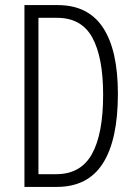

<svg xmlns="http://www.w3.org/2000/svg" viewBox="-20 -734 534 754"><path d="M443 -365Q443 -185 384 -92.5Q325 0 203 0H76V-714H207Q326 -714 384.5 -625.5Q443 -537 443 -365ZM385 -362Q385 -509 342.5 -586.5Q300 -664 204 -664H131V-50H201Q297 -50 341 -129Q385 -208 385 -362Z"/></svg>

Font: Noto Sans Sinhala UI ExtraCondensed Light
Style: Regular
Weight: 300
Width: 2
Designer: Jelle Bosma - Monotype Design Team
Foundry: Monotype Imaging Inc.
Version: Version 2.006; ttfautohint (v1.8.4.7-5d5b)